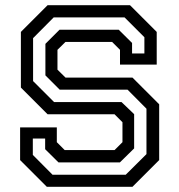

<svg xmlns="http://www.w3.org/2000/svg" viewBox="-20 -720 691 740"><path d="M160.5 0 57.5 -103V-229H199V-172L229.5 -141.5H421.5L452 -172V-249L421.5 -279.5H163.5L60.5 -382.5V-597L163.5 -700H481L584 -597V-471H442.5V-528L412 -558.5H232.5L201.5 -528V-451.5L232.5 -421H490.5L593.5 -318V-103L490.5 0ZM182.5 -46.5H464.5L544.5 -126V-301L471.5 -374.5H210L155 -429.5V-551L209.5 -605.5H437.5L489 -554.5V-514H536.5V-576.5L460 -653H187L107.5 -573V-407.5L188.5 -326.5H448.5L497 -280V-148L442 -94H205.5L154 -145V-186H106.5V-123Z"/></svg>

Font: Tourney Thin Medium
Style: Regular
Weight: 500
Version: Version 1.015